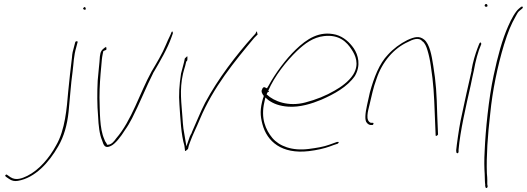

<svg xmlns="http://www.w3.org/2000/svg" viewBox="-20 -729 2642 963"><path d="M11 147C3 149 7 154 9 157L25 168C39 178 53 181 70 178C156 163 225 87 272 5C301 -45 317 -102 324 -168C331 -234 335 -306 344 -369C350 -415 349 -446 363 -494L369 -517L370 -518C370 -519 368 -522 367 -522C361 -522 359 -522 357 -516L351 -493C346 -477 342 -460 341 -441C335 -388 327 -326 322 -269C315 -188 307 -77 261 1C228 62 177 123 117 153C92 165 61 178 33 160L13 146C13 146 12 147 11 147ZM397 -688C396 -685 400 -680 405 -680C409 -680 409 -680 410 -684C411 -687 408 -694 404 -694C403 -693 397 -689 397 -688Z M481 -446C479 -410 473 -366 470 -325C467 -268 467 -199 472 -146C474 -99 479 -55 492 -25C500 1 507 17 536 3C558 -7 586 -43 607 -77C620 -95 631 -114 642 -135C679 -207 712 -291 750 -366L751 -368L752 -369C783 -422 820 -485 840 -542L845 -556C847 -561 847 -562 847 -563V-564C846 -572 844 -571 843 -571C841 -570 838 -564 836 -557L830 -544C826 -535 819 -522 812 -504C794 -460 765 -412 740 -370C681 -263 641 -125 562 -34C555 -24 540 -3 521 -3H517C514 -15 508 -14 503 -31C479 -84 481 -169 479 -240C479 -293 483 -347 488 -398C490 -422 491 -438 495 -457L498 -472C503 -476 510 -477 513 -479C515 -486 513 -494 511 -494C508 -493 509 -493 508 -490H505C490 -478 484 -472 481 -446ZM562 -34V-35Z M888 -360C879 -302 876 -253 880 -204C885 -133 888 -55 905 2C908 19 907 27 908 28C910 31 923 18 923 18L924 14C925 6 928 -3 933 -16C948 -57 964 -86 982 -130C1050 -293 1157 -421 1255 -539L1256 -540L1270 -554C1273 -557 1273 -558 1270 -562C1270 -568 1269 -571 1268 -572C1267 -571 1264 -567 1261 -560L1249 -547C1164 -452 1074 -335 1009 -214C986 -170 963 -111 942 -65V-63C939 -57 934 -50 932 -44L915 5L900 -84C898 -102 896 -122 895 -142C891 -207 879 -277 898 -360C901 -373 905 -385 909 -399L914 -420C920 -425 920 -425 920 -443H919L920 -448C916 -445 912 -441 907 -436C903 -413 894 -385 888 -360ZM909 -399Z M1295 -281C1288 -271 1295 -258 1303 -248L1301 -239H1300C1283 -181 1285 -149 1296 -107C1319 -19 1393 45 1529 29C1570 24 1605 16 1633 6C1646 1 1660 -4 1673 -8C1674 -8 1677 -10 1679 -16V-17C1680 -18 1677 -16 1678 -17H1670L1631 -3C1604 7 1568 13 1529 18C1445 29 1381 4 1346 -37C1312 -78 1287 -136 1306 -217L1311 -240L1326 -227C1351 -209 1382 -197 1426 -194C1484 -190 1544 -209 1592 -229C1656 -257 1722 -293 1760 -348C1791 -401 1777 -453 1754 -487C1733 -517 1704 -544 1665 -555C1582 -576 1519 -534 1463 -480C1416 -435 1362 -364 1327 -299L1319 -286L1308 -291C1303 -293 1301 -292 1295 -283ZM1317 -256 1325 -271 1324 -268H1328L1329 -273H1325C1357 -348 1417 -423 1469 -473C1509 -511 1551 -542 1605 -548C1681 -557 1720 -518 1744 -480C1761 -454 1785 -408 1751 -354C1729 -320 1691 -293 1659 -275C1615 -249 1565 -229 1511 -215C1427 -193 1355 -220 1318 -255ZM1760 -347Z M1821 -202C1812 -161 1808 -125 1820 -113C1826 -105 1835 -102 1839 -102H1847C1851 -102 1852 -104 1853 -108C1854 -112 1853 -113 1849 -113H1840C1811 -124 1826 -173 1833 -202C1844 -248 1852 -289 1868 -332C1896 -418 1955 -487 2027 -519C2048 -530 2081 -545 2099 -521V-522C2111 -513 2118 -497 2124 -477C2131 -454 2137 -427 2141 -397C2154 -311 2157 -259 2161 -149L2165 -51C2165 -47 2166 -47 2168 -47C2171 -48 2177 -52 2177 -55L2173 -151C2170 -263 2167 -313 2153 -400C2145 -452 2135 -507 2108 -530C2083 -550 2061 -545 2023 -528C1987 -510 1953 -485 1925 -454C1883 -410 1856 -342 1835 -265ZM2027 -519Z M2411 -702C2410 -699 2413 -695 2418 -695C2423 -695 2424 -695 2425 -700C2426 -703 2422 -709 2419 -709C2415 -709 2412 -707 2411 -702ZM2345 -378 2346 -377 2329 -302C2323 -275 2316 -246 2310 -216L2290 -123C2282 -83 2271 -6 2268 25L2269 36C2273 41 2278 42 2280 33V23V22C2288 -71 2317 -196 2341 -302C2347 -329 2351 -353 2357 -377C2365 -422 2377 -470 2394 -508C2394 -509 2394 -510 2393 -513C2387 -525 2380 -499 2377 -492L2376 -490C2364 -458 2352 -419 2345 -378ZM2356 -376H2357ZM2393 -513Z M2456 -351C2431 -236 2415 -73 2411 26C2408 76 2409 114 2411 143C2412 172 2412 191 2414 197L2413 198L2415 211C2421 217 2424 214 2426 206L2424 195V194C2424 186 2425 168 2422 140C2419 54 2426 -50 2439 -161C2450 -273 2475 -396 2508 -505C2528 -569 2542 -604 2567 -648C2574 -660 2577 -669 2588 -677L2599 -686C2599 -686 2602 -689 2602 -690C2603 -694 2602 -696 2598 -696C2597 -696 2594 -695 2594 -695L2583 -686C2565 -671 2545 -635 2529 -598C2499 -531 2476 -446 2456 -351ZM2588 -677Z"/></svg>

Font: Stray Cat
Style: HlObl
Weight: 100
Version: Version 1.0